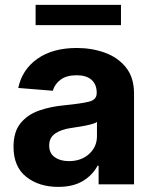

<svg xmlns="http://www.w3.org/2000/svg" viewBox="-20 -747 620 778"><path d="M215.9 10.3Q137.8 10.3 86.3 -30.5Q34.8 -71.4 34.8 -152.3Q34.8 -213.4 63.6 -248.2Q92.3 -283 139 -299.2Q185.7 -315.3 239.7 -320.3Q310.7 -327.4 341.3 -335.2Q371.8 -343 371.8 -369.3V-371.4Q371.8 -405.2 350.7 -423.7Q329.5 -442.1 290.8 -442.1Q250 -442.1 225.9 -424.4Q201.7 -406.6 193.9 -379.3L54 -390.6Q69.6 -465.2 131.6 -508.9Q193.5 -552.6 291.5 -552.6Q352.3 -552.6 405.2 -533.4Q458.1 -514.2 490.6 -473.5Q523.1 -432.9 523.1 -367.9V0H379.6V-75.6H375.4Q355.5 -37.6 315.9 -13.7Q276.3 10.3 215.9 10.3ZM259.2 -94.1Q308.9 -94.1 340.9 -123Q372.9 -152 372.9 -195V-252.8Q364 -246.8 345.3 -242.2Q326.7 -237.6 305.6 -234.2Q284.4 -230.8 267.8 -228.3Q228 -222.7 203.7 -206Q179.3 -189.3 179.3 -157.3Q179.3 -126.1 201.9 -110.1Q224.4 -94.1 259.2 -94.1ZM470.2 -727.3V-645.2H124.3V-727.3Z"/></svg>

Font: Inter UI
Style: Bold
Weight: 700
Designer: Rasmus Andersson
Foundry: rsms
Version: 3.2;8d6f07862